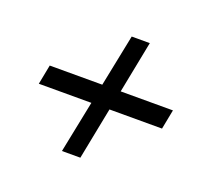

<svg xmlns="http://www.w3.org/2000/svg" viewBox="-83 -632 660 618"><g transform="rotate(20 247.0 -323.5)"><path d="M476 -357 463 -290H283L248 -112H185L221 -290H41L54 -357H234L270 -535H332L297 -357Z"/></g></svg>

Font: Gontserrat
Style: Italic
Weight: 400
Italic angle: -11.3°
Designer: Julieta Ulanovsky
Foundry: Julieta Ulanovsky
Version: Version 6.001